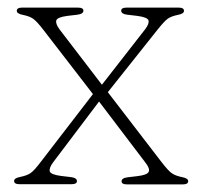

<svg xmlns="http://www.w3.org/2000/svg" viewBox="-20 -483 526 503"><path d="M136 -406 247 -261 360 -406Q371.5 -421 369 -429.5Q366.5 -438 338.5 -441.5L313 -444.5Q297.5 -446.5 297.5 -455Q297.5 -463 311 -463H449Q462 -463 462 -454.5Q462 -447 446 -444Q428.5 -440.5 419.2 -433.8Q410 -427 392.5 -405L262.5 -241.5L403.5 -58Q420.5 -36 430 -29.2Q439.5 -22.5 457 -19Q473 -16 473 -8.5Q473 0 460 0H312Q298.5 0 298.5 -8Q298.5 -16.5 314 -18.5L339.5 -21.5Q365.5 -24.5 369.5 -32.8Q373.5 -41 361 -57L239.5 -217L119 -57.5Q108 -42.5 110.5 -34Q113 -25.5 140.5 -22L166 -19Q181.5 -17 181.5 -8.5Q181.5 -0.5 168 -0.5H30Q17 -0.5 17 -9Q17 -16.5 33 -19.5Q50.5 -23 60 -29.5Q69.5 -36 86.5 -58.5L223.5 -236.5L93.5 -405Q76.5 -427 67 -433.8Q57.5 -440.5 40 -444Q24 -447 24 -454.5Q24 -463 37 -463H185Q198.5 -463 198.5 -455Q198.5 -446.5 183 -444.5L157.5 -441.5Q130 -438 127.5 -429.5Q125 -421 136 -406Z"/></svg>

Font: Fraunces 9pt Thin
Style: Regular
Weight: 100
Version: Version 1.000;[b76b70a41]